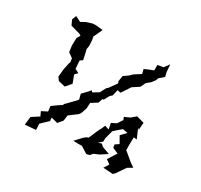

<svg xmlns="http://www.w3.org/2000/svg" viewBox="-149 -903 1149 1100"><g transform="rotate(30 425.0 -353.0)"><path d="M633 -254 666 -248 634 -214 659 -170 635 -154 638 -134 676 -117 639 -59 667 -39 646 -6 710 -2 722 -13 763 -73 795 -92 766 -112 711 -158 710 -154 709 -182 710 -244 731 -242 704 -304 713 -296 717 -344 667 -358 637 -333 602 -317 609 -300 587 -266 555 -250 563 -211 535 -220 524 -194 514 -176 487 -113 477 -110 462 -99 420 -54 449 -53H478L522 -25L542 -30L557 -47L590 -61L634 -90L585 -108L569 -122L547 -114L571 -136V-157L586 -213L612 -236ZM66 -653 81 -620 142 -603 155 -595 141 -573 140 -522 146 -481 177 -459 180 -434 176 -424 167 -381 162 -330 177 -309 222 -298 253 -335 234 -385 251 -404 225 -417 221 -470 238 -482 230 -519 223 -547 227 -569 225 -606 221 -629 248 -687 201 -692 180 -691 142 -679 113 -663 77 -681ZM133 5 204 -1 202 -41 207 -46 248 -85 246 -107 289 -96 314 -126 319 -163 371 -202 380 -214 393 -253 395 -290 435 -315 445 -344 453 -345 472 -380 485 -391 495 -432 516 -427 550 -478 555 -486 598 -514 614 -547 639 -568 656 -590 662 -607 693 -634 686 -661 682 -711 657 -677 620 -671V-635L582 -620L563 -611L570 -582L529 -556L509 -537L479 -516L473 -479L478 -467L443 -418L432 -408L412 -370L375 -348L367 -357L338 -325L322 -309L331 -274L289 -230L266 -207L269 -203L249 -191L207 -161L211 -127L174 -108L187 -80L139 -49Z"/></g></svg>

Font: チョークS
Style: Regular
Weight: 400
Designer: [Stick] Fontworks Inc.
Foundry: [Stick] Fontworks Inc.
Version: Version 1.200;FEAKit 1.0